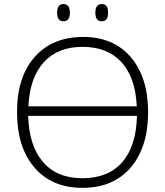

<svg xmlns="http://www.w3.org/2000/svg" viewBox="-20 -905 804 935"><path d="M118.2 -387.2H646Q639.6 -528.3 571.3 -602.5Q502.9 -676.8 381.8 -676.8Q260.7 -676.8 192.9 -601.6Q125 -526.4 118.2 -387.2ZM647 -340.8H117.2Q121.1 -195.3 189.5 -116.2Q256.8 -37.1 381.8 -37.1Q506.8 -37.1 575.2 -115.2Q643.6 -193.4 647 -340.8ZM616.2 -88.9Q531.2 9.8 381.8 9.8Q232.4 9.8 147.9 -88.9Q63 -187.5 63 -358.4Q62.5 -529.3 148.4 -627Q234.4 -724.6 383.3 -725.1Q532.2 -725.6 616.7 -627Q701.2 -528.3 701.2 -358.4Q701.2 -188.5 616.2 -88.9ZM506.3 -843.3Q506.8 -801.3 475.6 -801.3Q444.3 -801.3 444.3 -843.3Q444.3 -885.3 475.6 -885.3Q506.8 -885.3 506.3 -843.3ZM258.3 -843.3Q257.8 -885.3 289.1 -885.3Q320.3 -885.3 320.3 -843.3Q320.3 -801.3 289.1 -801.3Q257.8 -801.3 258.3 -843.3Z"/></svg>

Font: OpenSans-Light
Style: Regular
Weight: 300
Foundry: Ascender Corporation
Version: Version 1.10